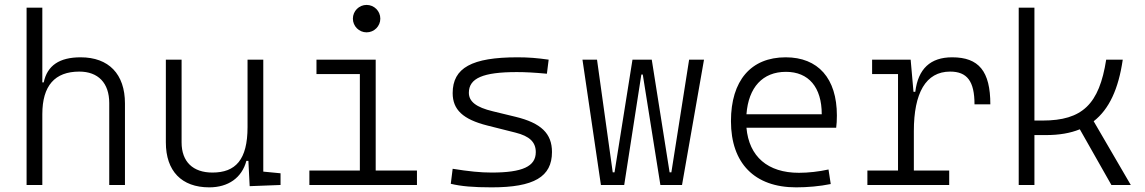

<svg xmlns="http://www.w3.org/2000/svg" viewBox="-20 -764 4728 793"><path d="M431.2 0H496.1V-336.9C496.1 -458 429.2 -527.3 313 -527.3C225.1 -527.3 175.3 -493.2 160.6 -423.8H154.8V-732.4H89.8V0H154.8V-292.5C154.8 -410.2 206.5 -468.3 307.6 -468.3C385.3 -468.3 431.2 -421.4 431.2 -338.4Z M844.2 9.8C922.9 9.8 979 -29.8 997.6 -99.6H1005.9L1011.2 4.9L1138.7 0V-48.3L1067.4 -55.2V-517.6H1002.4V-239.3C1002.4 -103.5 952.6 -51.3 857.4 -51.3C777.3 -51.3 730 -95.7 730 -175.8V-517.6H665V-175.8C665 -57.6 730 9.8 844.2 9.8Z M1257.8 0H1702.1V-59.6H1531.7V-517.6H1287.1V-458H1466.3V-59.6H1257.8ZM1494.1 -630.4C1525.4 -630.4 1550.8 -655.8 1550.8 -687C1550.8 -718.3 1525.4 -743.7 1494.1 -743.7C1462.9 -743.7 1437.5 -718.3 1437.5 -687C1437.5 -655.8 1462.9 -630.4 1494.1 -630.4Z M2010.7 9.8C2185.5 9.8 2259.8 -33.7 2259.8 -136.2C2259.8 -212.4 2215.3 -255.9 2108.9 -281.7L2016.1 -304.2C1946.3 -320.8 1916.5 -344.7 1916.5 -380.9C1916.5 -440.9 1975.1 -466.3 2114.3 -466.3C2148.9 -466.3 2186 -464.4 2238.8 -459.5L2246.1 -517.6C2198.2 -524.4 2162.6 -527.3 2117.2 -527.3C1929.2 -527.3 1849.6 -483.9 1849.6 -379.4C1849.6 -311 1892.1 -271 1992.7 -245.6L2108.9 -216.3C2167.5 -201.7 2192.9 -176.8 2192.9 -135.7C2192.9 -76.7 2138.2 -51.3 2010.7 -51.3C1964.4 -51.3 1916.5 -56.2 1849.6 -66.9L1841.8 -4.9C1884.3 5.4 1935.1 9.8 2010.7 9.8Z M2707.5 0H2796.9L2887.7 -517.6H2826.2L2752.9 -52.2H2745.6L2671.9 -517.6H2592.3L2518.1 -52.2H2510.7L2445.8 -517.6H2385.7L2461.9 0H2558.1L2628.9 -456.1H2634.8Z M3268.1 9.8C3314.5 9.8 3365.7 5.4 3411.1 -3.9L3401.9 -64C3362.3 -55.2 3318.4 -50.3 3279.8 -50.3C3150.9 -50.3 3073.7 -117.2 3063 -236.3H3433.6C3435.5 -250 3436.5 -268.1 3436.5 -287.1C3436.5 -440.4 3358.9 -527.3 3225.1 -527.3C3081.5 -527.3 2999 -431.2 2999 -263.7C2999 -89.4 3096.7 9.8 3268.1 9.8ZM3063 -292C3071.3 -403.3 3129.9 -467.3 3226.1 -467.3C3319.8 -467.3 3374 -403.8 3374 -292Z M3754.4 -222.7C3754.4 -379.4 3803.2 -468.3 3904.3 -468.3C3974.6 -468.3 4004.9 -428.2 4004.9 -333H4070.3C4070.3 -469.7 4022.9 -527.3 3912.6 -527.3C3822.8 -527.3 3772 -480 3760.3 -384.8H3752.9L3741.2 -517.6H3582V-458H3689V-59.6H3562.5V0H3900.4V-59.6H3754.4Z M4187.5 0H4252.4V-206.1H4300.3C4354 -206.1 4400.4 -213.9 4439.9 -230L4570.3 0H4650.4L4497.1 -263.2C4561 -313 4599.6 -396.5 4617.2 -517.6H4548.8C4520 -333.5 4450.7 -266.1 4285.6 -266.1H4252.4V-732.4H4187.5Z"/></svg>

Font: Cascadia Mono Light
Style: Regular
Weight: 300
Monospace: yes
Designer: Aaron Bell
Foundry: Saja Typeworks
Version: Version 2404.023